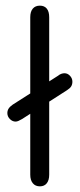

<svg xmlns="http://www.w3.org/2000/svg" viewBox="-20 -650 282 679"><path d="M185 -382 25 -280Q15 -273 10.5 -266Q6 -259 6 -250Q6 -238 15 -229Q24 -220 35 -220Q40 -220 45.5 -222.5Q51 -225 58 -229L217 -331Q228 -338 232 -345Q236 -352 236 -361Q236 -373 227.5 -382Q219 -391 208 -391Q203 -391 197 -389Q191 -387 185 -382ZM87 -32Q87 -13 96 -2Q105 9 121 9Q137 9 145.5 -2Q154 -13 154 -32V-589Q154 -609 145.5 -619.5Q137 -630 121 -630Q105 -630 96 -619.5Q87 -609 87 -589Z"/></svg>

Font: Beiruti
Style: Regular
Weight: 400
Version: Version 1.00